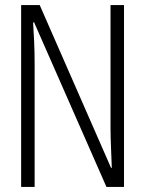

<svg xmlns="http://www.w3.org/2000/svg" viewBox="-20 -734 570 754"><path d="M63 0H116V-484C116 -548 113 -597 110 -646H114L398 0H467V-714H414V-232C414 -181 418 -117 419 -75H416L136 -714H63Z"/></svg>

Font: Noto Sans Mono Condensed Light
Style: Regular
Weight: 300
Width: 3
Designer: Monotype Design Team
Foundry: Monotype Imaging Inc.
Version: Version 2.014